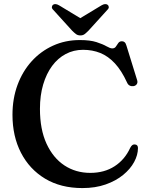

<svg xmlns="http://www.w3.org/2000/svg" viewBox="-20 -916 740 954"><path d="M665.5 -180.5Q665.5 -146 646.5 -111Q627.5 -76 591.8 -46.8Q556 -17.5 505 0.5Q454 18.5 389.5 18.5Q282 18.5 204.2 -28.2Q126.5 -75 84.2 -157Q42 -239 42 -345.5Q42 -426 67 -493.8Q92 -561.5 137.2 -611.5Q182.5 -661.5 243.5 -689.2Q304.5 -717 376.5 -717Q427.5 -717 459.2 -706.8Q491 -696.5 509.2 -686Q527.5 -675.5 537.5 -675.5Q550 -675.5 555.8 -684.5Q561.5 -693.5 567.8 -702.2Q574 -711 586 -711Q594 -711 599.5 -706Q605 -701 608.5 -688.5L661.5 -517.5Q665 -506.5 659.8 -498.2Q654.5 -490 643.5 -488Q633 -486.5 624.5 -490.8Q616 -495 611.5 -505.5Q584 -565.5 550.8 -601.2Q517.5 -637 478.2 -652.8Q439 -668.5 392.5 -668.5Q346 -668.5 306.8 -647.8Q267.5 -627 239 -588.5Q210.5 -550 194.5 -496Q178.5 -442 178.5 -375Q178.5 -273 211.2 -202Q244 -131 300.2 -94Q356.5 -57 428.5 -57Q498.5 -57 549.2 -89.8Q600 -122.5 627 -181.5Q632.5 -192 638.5 -195.8Q644.5 -199.5 652 -198Q659 -197 662.2 -192.5Q665.5 -188 665.5 -180.5ZM403.5 -811 273.5 -889.5Q254.5 -900.5 243 -892Q238.5 -888 237.8 -881Q237 -874 245 -866.5L338.5 -763.5Q349 -753 357.8 -746.5Q366.5 -740 379.5 -740Q392 -740 400.5 -746.5Q409 -753 419.5 -763.5L513 -866.5Q521 -874 520.5 -881Q520 -888 515 -892Q503.5 -900.5 484.5 -889.5L354.5 -811Z"/></svg>

Font: Fraunces Medium
Style: Regular
Weight: 500
Version: Version 1.000;[b76b70a41]